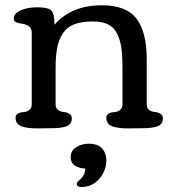

<svg xmlns="http://www.w3.org/2000/svg" viewBox="-20 -499 683 747"><path d="M394 121.6Q394 165 366.2 196.8Q338.4 228.5 297.9 228.5Q278.8 228.5 278.8 217.3Q278.8 212.9 281 209.5Q283.2 206.1 288.6 201.7Q293.9 197.3 294.9 196.3Q311 180.7 312 156.7Q286.6 155.8 270.8 144.8Q254.9 133.8 254.9 112.3Q254.9 87.4 276.4 73.7Q297.9 60.1 326.2 60.1Q388.2 60.1 394 121.6ZM33.7 -428.7Q33.7 -443.4 50.5 -453.4Q67.4 -463.4 86.9 -467Q106.4 -470.7 124.5 -470.7Q167 -470.7 179.4 -458.3Q191.9 -445.8 191.9 -402.8Q258.8 -478.5 376 -478.5Q471.2 -478.5 511 -426.5Q550.8 -374.5 550.8 -269V-93.3Q550.8 -78.1 560.5 -71Q570.3 -64 582.3 -63.2Q594.2 -62.5 604 -56.6Q613.8 -50.8 613.8 -38.1Q613.8 -24.9 606.4 -16.6Q599.1 -8.3 583.5 -4.9Q567.9 -1.5 555.7 -0.7Q543.5 0 521.5 0Q514.6 0 500.7 0.2Q486.8 0.5 479.5 0.5Q460.4 0.5 447 -1Q433.6 -2.4 420.4 -6.3Q407.2 -10.3 400.4 -19Q393.6 -27.8 393.6 -41Q393.6 -52.7 403.3 -57.6Q413.1 -62.5 425 -63Q437 -63.5 446.8 -70.6Q456.5 -77.6 456.5 -93.3V-235.4Q456.5 -282.2 452.1 -313Q447.8 -343.8 435.5 -368.4Q423.3 -393.1 400.1 -404.3Q377 -415.5 341.3 -415.5Q297.9 -415.5 269.5 -404.8Q241.2 -394 225.1 -370.1Q209 -346.2 202.6 -313.7Q196.3 -281.2 196.3 -232.9V-93.3Q196.3 -78.1 206.1 -71Q215.8 -64 227.8 -63.2Q239.7 -62.5 249.5 -56.6Q259.3 -50.8 259.3 -38.1Q259.3 -24.9 252.2 -16.6Q245.1 -8.3 229.7 -4.9Q214.4 -1.5 202.4 -0.7Q190.4 0 168.5 0Q161.6 0 147.7 0.2Q133.8 0.5 126.5 0.5Q107.4 0.5 94 -1Q80.6 -2.4 67.4 -6.3Q54.2 -10.3 47.4 -19Q40.5 -27.8 40.5 -41Q40.5 -52.7 50.3 -57.6Q60.1 -62.5 72 -63Q84 -63.5 93.8 -70.6Q103.5 -77.6 103.5 -93.3V-372.1Q103.5 -400.4 68.4 -406.2Q43.9 -410.2 38.8 -414.8Q33.7 -419.4 33.7 -428.7Z"/></svg>

Font: Corben
Style: Regular
Weight: 400
Designer: vernon adams
Foundry: vernon adams
Version: Version 1.100